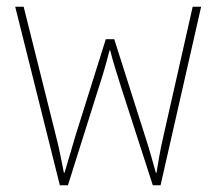

<svg xmlns="http://www.w3.org/2000/svg" viewBox="-20 -548 640 568"><path d="M157 0 25 -528H50L144 -152Q155 -109 159.5 -84.5Q164 -60 169 -37H171Q178 -60 185 -84.5Q192 -109 205 -152L293 -432H318L407 -152Q421 -109 427.5 -85Q434 -61 441 -37H443Q447 -60 451 -84.5Q455 -109 465 -152L550 -528H575L455 0H432L338 -291Q330 -317 321.5 -344Q313 -371 306 -399H304Q297 -371 289 -343.5Q281 -316 273 -292L181 0Z"/></svg>

Font: Noto Sans Mono Thin
Style: Regular
Weight: 100
Designer: Monotype Design Team
Foundry: Monotype Imaging Inc.
Version: Version 2.014